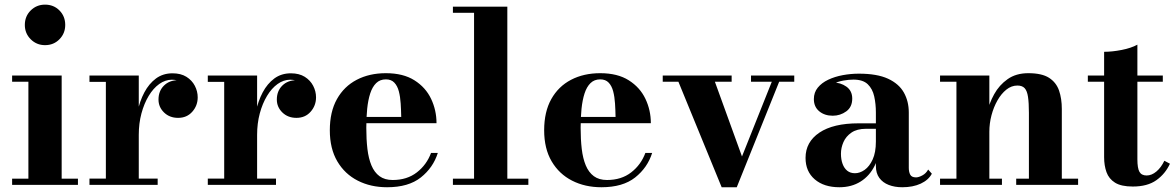

<svg xmlns="http://www.w3.org/2000/svg" viewBox="-20 -778 4950 808"><path d="M169.5 -588Q134 -588 109.2 -612.8Q84.5 -637.5 84.5 -673Q84.5 -709.5 109.2 -734Q134 -758.5 169.5 -758.5Q206 -758.5 230.2 -734Q254.5 -709.5 254.5 -673Q254.5 -637.5 230.2 -612.8Q206 -588 169.5 -588ZM239.5 -460V-26H308V0H31V-26H99.5V-434H31V-460Z M549 -210.5Q549 -260 558.5 -306.2Q568 -352.5 587.5 -389.2Q607 -426 636.5 -447.8Q666 -469.5 706 -469.5Q741 -469.5 764.5 -454.8Q788 -440 800 -416.8Q812 -393.5 812 -368.5Q812 -333.5 789.2 -307.8Q766.5 -282 729.5 -282Q693.5 -282 670.2 -304.8Q647 -327.5 647 -359Q647 -395 670 -417.8Q693 -440.5 729.5 -440.5Q753 -440.5 771.2 -430.5Q789.5 -420.5 800.2 -404Q811 -387.5 811 -368.5H784.5Q784.5 -388.5 774.2 -405.2Q764 -422 745.5 -432.2Q727 -442.5 703 -442.5Q675.5 -442.5 650.2 -424.5Q625 -406.5 605.8 -374.5Q586.5 -342.5 575.2 -300.5Q564 -258.5 564 -210.5ZM564 -460V-26.5H643.5V0H356.5V-26.5H425.5V-433.5H356.5V-460Z M1047 -210.5Q1047 -260 1056.5 -306.2Q1066 -352.5 1085.5 -389.2Q1105 -426 1134.5 -447.8Q1164 -469.5 1204 -469.5Q1239 -469.5 1262.5 -454.8Q1286 -440 1298 -416.8Q1310 -393.5 1310 -368.5Q1310 -333.5 1287.2 -307.8Q1264.5 -282 1227.5 -282Q1191.5 -282 1168.2 -304.8Q1145 -327.5 1145 -359Q1145 -395 1168 -417.8Q1191 -440.5 1227.5 -440.5Q1251 -440.5 1269.2 -430.5Q1287.5 -420.5 1298.2 -404Q1309 -387.5 1309 -368.5H1282.5Q1282.5 -388.5 1272.2 -405.2Q1262 -422 1243.5 -432.2Q1225 -442.5 1201 -442.5Q1173.5 -442.5 1148.2 -424.5Q1123 -406.5 1103.8 -374.5Q1084.5 -342.5 1073.2 -300.5Q1062 -258.5 1062 -210.5ZM1062 -460V-26.5H1141.5V0H854.5V-26.5H923.5V-433.5H854.5V-460Z M1609 10Q1540 10 1485.5 -17.8Q1431 -45.5 1399.5 -99Q1368 -152.5 1368 -230Q1368 -307.5 1398 -361Q1428 -414.5 1481.2 -442.2Q1534.5 -470 1604 -470Q1677 -470 1724.2 -440Q1771.5 -410 1794.2 -362Q1817 -314 1817 -259.5H1434.5V-286H1668.5Q1668 -314.5 1666.2 -342.5Q1664.5 -370.5 1658.5 -393.5Q1652.5 -416.5 1639.5 -430.2Q1626.5 -444 1604 -444Q1579 -444 1563 -428.2Q1547 -412.5 1538 -384.8Q1529 -357 1525.2 -320Q1521.5 -283 1521.5 -240Q1521.5 -191.5 1526.2 -151.2Q1531 -111 1543.2 -81.8Q1555.5 -52.5 1577.2 -36.5Q1599 -20.5 1632.5 -20.5Q1693 -20.5 1734.2 -52.5Q1775.5 -84.5 1794 -134.5H1822.5Q1803 -72.5 1751 -31.2Q1699 10 1609 10Z M2115 -750V-26H2203.5V0H1886V-26H1975V-724H1886V-750Z M2511 10Q2442 10 2387.5 -17.8Q2333 -45.5 2301.5 -99Q2270 -152.5 2270 -230Q2270 -307.5 2300 -361Q2330 -414.5 2383.2 -442.2Q2436.5 -470 2506 -470Q2579 -470 2626.2 -440Q2673.5 -410 2696.2 -362Q2719 -314 2719 -259.5H2336.5V-286H2570.5Q2570 -314.5 2568.2 -342.5Q2566.5 -370.5 2560.5 -393.5Q2554.5 -416.5 2541.5 -430.2Q2528.5 -444 2506 -444Q2481 -444 2465 -428.2Q2449 -412.5 2440 -384.8Q2431 -357 2427.2 -320Q2423.5 -283 2423.5 -240Q2423.5 -191.5 2428.2 -151.2Q2433 -111 2445.2 -81.8Q2457.5 -52.5 2479.2 -36.5Q2501 -20.5 2534.5 -20.5Q2595 -20.5 2636.2 -52.5Q2677.5 -84.5 2696 -134.5H2724.5Q2705 -72.5 2653 -31.2Q2601 10 2511 10Z M3322.5 -460V-434H3259L3080.5 10H3017L2835 -434H2769V-460H3059V-434H2988.5L3102.5 -119.5L3228 -434H3140.5V-460Z M3777 10Q3745 10 3720 0.2Q3695 -9.5 3680.5 -29.2Q3666 -49 3666 -79.5V-304.5Q3666 -340.5 3659 -372.2Q3652 -404 3631.8 -423.5Q3611.5 -443 3571.5 -443Q3551.5 -443 3528.5 -438.8Q3505.5 -434.5 3485 -424.8Q3464.5 -415 3451.2 -399.5Q3438 -384 3438 -361H3406Q3406 -392.5 3429.5 -411.8Q3453 -431 3484.5 -431Q3517 -431 3541.8 -413.5Q3566.5 -396 3566.5 -363Q3566.5 -327.5 3541.2 -309.2Q3516 -291 3484.5 -291Q3450 -291 3427.5 -309.8Q3405 -328.5 3405 -361Q3405 -389 3421.5 -409.2Q3438 -429.5 3465.5 -442.5Q3493 -455.5 3526.8 -461.8Q3560.5 -468 3594.5 -468Q3671 -468 3717 -446.8Q3763 -425.5 3783.8 -388.5Q3804.5 -351.5 3804.5 -304.5V-71.5Q3804.5 -54.5 3810.5 -43Q3816.5 -31.5 3835 -31.5Q3846 -31.5 3861.5 -39.8Q3877 -48 3886 -64.5L3901.5 -47Q3887.5 -20.5 3854.8 -5.2Q3822 10 3777 10ZM3512.5 10Q3447.5 10 3408.8 -23.2Q3370 -56.5 3370 -113.5Q3370 -180.5 3428.2 -219.8Q3486.5 -259 3593 -259H3712.5V-236H3624.5Q3586.5 -236 3563.2 -220Q3540 -204 3529.5 -180Q3519 -156 3519 -131Q3519 -107 3525.8 -88.5Q3532.5 -70 3545.5 -59.5Q3558.5 -49 3578 -49Q3598.5 -49 3618.8 -63.2Q3639 -77.5 3652.5 -107Q3666 -136.5 3666 -182.5H3682.5Q3682.5 -124.5 3661.2 -81.2Q3640 -38 3601.8 -14Q3563.5 10 3512.5 10Z M4143.5 -460V-26H4196.5V0H3936V-26H4005V-434H3936V-460ZM4448.5 -319.5V-26H4517V0H4256.5V-26H4310V-303Q4310 -345 4306.2 -370.2Q4302.5 -395.5 4292.2 -406.8Q4282 -418 4261.5 -418Q4236.5 -418 4215 -400.8Q4193.5 -383.5 4177.5 -355.2Q4161.5 -327 4152.5 -292.8Q4143.5 -258.5 4143.5 -223.5L4123.5 -223Q4123.5 -258 4133 -300.5Q4142.5 -343 4163.8 -381.5Q4185 -420 4220.5 -445Q4256 -470 4307.5 -470Q4364.5 -470 4394.8 -450.5Q4425 -431 4436.8 -397Q4448.5 -363 4448.5 -319.5Z M4747 7Q4698.5 7 4672.5 -9.2Q4646.5 -25.5 4636.5 -53.5Q4626.5 -81.5 4626.5 -116.5V-560Q4660.5 -560 4700.2 -567.8Q4740 -575.5 4766.5 -590V-107.5Q4766.5 -70 4775.2 -54.8Q4784 -39.5 4805.5 -39.5Q4826.5 -39.5 4846.5 -56.2Q4866.5 -73 4880 -101.5L4903.5 -89Q4884 -46.5 4846.5 -19.8Q4809 7 4747 7ZM4558 -434V-460H4873.5V-434Z"/></svg>

Font: Bodoni Moda 9pt
Style: Bold
Weight: 700
Designer: Owen Earl
Foundry: indestructible type
Version: Version 2.005